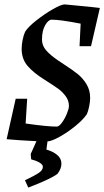

<svg xmlns="http://www.w3.org/2000/svg" viewBox="-20 -631 472 869"><path d="M340 -422 345 -524Q252 -542 214 -542Q199 -542 184.5 -517Q170 -492 170 -452Q170 -425 188.5 -403.5Q207 -382 242 -358L269 -340Q308 -315 331.5 -296Q355 -277 371.5 -250Q388 -223 388 -188Q388 -171 383.5 -149Q379 -127 373 -114Q356 -89 321 -60.5Q286 -32 250 -12Q214 8 195 9L190 46Q219 54 238.5 70Q258 86 258 110Q258 133 240 156Q210 179 108 218L93 185Q137 164 155.5 151.5Q174 139 174 124Q174 105 121 90L119 66L145 8Q63 4 10 -1L51 -184H103L96 -72Q194 -58 237 -58Q247 -58 260 -75.5Q273 -93 282.5 -116Q292 -139 292 -151Q292 -176 277 -196Q262 -216 244 -229Q226 -242 182 -270Q132 -301 105 -332.5Q78 -364 78 -410Q78 -429 82.5 -451Q87 -473 94 -488Q108 -510 145 -539Q182 -568 219.5 -589.5Q257 -611 273 -611Q280 -611 388 -600Q418 -596 432 -595L392 -422Z"/></svg>

Font: Grenze
Style: Italic
Weight: 400
Italic angle: -10°
Designer: Renata Polastri
Foundry: Omnibus-Type
Version: Version 1.002; ttfautohint (v1.8)